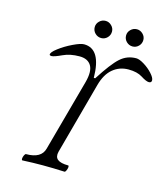

<svg xmlns="http://www.w3.org/2000/svg" viewBox="-121 -920 892 1017"><g transform="rotate(15 325.5 -411.0)"><path d="M332 -731Q312.5 -731 298.3 -744.9Q284.2 -758.8 284.2 -778.8Q284.2 -797.4 298.3 -811.3Q312.5 -825.2 332 -825.2Q350.6 -825.2 364.7 -811.3Q378.9 -797.4 378.9 -778.8Q378.9 -758.8 365 -744.9Q351.1 -731 332 -731ZM503.9 -731Q484.4 -731 470.2 -744.9Q456.1 -758.8 456.1 -778.8Q456.1 -797.4 470.2 -811.3Q484.4 -825.2 503.9 -825.2Q522.5 -825.2 536.6 -811.3Q550.8 -797.4 550.8 -778.8Q550.8 -758.8 536.9 -744.9Q522.9 -731 503.9 -731ZM96.2 2.9Q92.3 1.5 92.8 -6.8Q93.3 -15.1 97.9 -24.7Q102.5 -34.2 106.9 -34.2Q190.4 -34.2 205.1 -90.8L313 -484.9Q329.6 -546.9 311.3 -577.4Q293 -607.9 247.1 -607.9Q195.3 -607.9 157.2 -589.8Q116.7 -570.8 102.1 -570.8Q93.8 -570.8 91.8 -575.2Q89.4 -587.9 121.8 -612.5Q154.3 -637.2 194.6 -656.5Q234.9 -675.8 253.9 -675.8Q347.7 -675.8 349.1 -517.1H356.9Q415.5 -608.9 452.6 -642.3Q489.7 -675.8 540 -675.8Q557.1 -675.8 583.7 -659.4Q610.4 -643.1 630.6 -620.8Q650.9 -598.6 650.9 -584Q650.9 -570.8 636.2 -570.8Q621.6 -570.8 591.8 -589.8Q563.5 -607.9 516.1 -607.9Q466.8 -607.9 430.2 -577.4Q393.6 -546.9 377 -484.9L270 -90.8Q262.7 -62 279.5 -48.1Q296.4 -34.2 338.9 -34.2Q342.3 -32.7 341.6 -24.4Q340.8 -16.1 336.4 -6.6Q332 2.9 328.1 2.9Q266.6 0 208 0Q156.2 0 96.2 2.9Z"/></g></svg>

Font: Junicode SmCond Light
Style: Italic
Weight: 300
Width: 4
Italic angle: -11°
Designer: Peter S. Baker
Version: Version 2.206